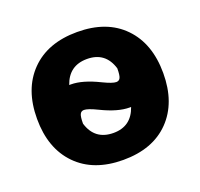

<svg xmlns="http://www.w3.org/2000/svg" viewBox="-100 -641 795 762"><g transform="rotate(-20 297.5 -260.0)"><path d="M102 -457.5Q173 -530 298 -530Q423 -530 493.5 -457.5Q564 -385 564 -260Q564 -135 493.5 -62.5Q423 10 298 10Q173 10 102 -62.5Q31 -135 31 -260Q31 -385 102 -457.5ZM196 -180Q219 -104 298 -104Q373 -104 398 -177H392Q342 -177 273 -211Q234 -230 218 -230Q206 -230 201 -219.5Q196 -209 196 -180ZM197 -343H204Q253 -343 322 -309Q361 -290 377 -290Q389 -290 394 -300.5Q399 -311 399 -340Q376 -416 298 -416Q222 -416 197 -343Z"/></g></svg>

Font: Mplus 1p ExtraBold
Style: Regular
Weight: 800
Version: Version 1.061